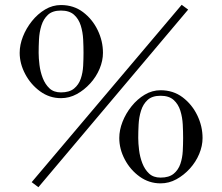

<svg xmlns="http://www.w3.org/2000/svg" viewBox="-20 -759 926 800"><path d="M328 -539Q328 -565 326.5 -595Q325 -625 316.5 -652.5Q308 -680 288.5 -697.5Q269 -715 234 -715Q199 -715 180 -697.5Q161 -680 152.5 -652.5Q144 -625 142.5 -595Q141 -565 141 -539Q141 -517 144.5 -488.5Q148 -460 158 -434Q168 -408 186 -391Q204 -374 234 -374Q269 -374 288.5 -390Q308 -406 316.5 -431Q325 -456 326.5 -484.5Q328 -513 328 -539ZM743 -184Q743 -210 741.5 -240Q740 -270 731.5 -297.5Q723 -325 703.5 -342.5Q684 -360 649 -360Q614 -360 595 -342.5Q576 -325 567.5 -297.5Q559 -270 557.5 -240Q556 -210 556 -184Q556 -162 559.5 -133.5Q563 -105 573 -79Q583 -53 601 -36Q619 -19 649 -19Q684 -19 703.5 -35Q723 -51 731.5 -76Q740 -101 741.5 -129.5Q743 -158 743 -184ZM409 -539Q409 -506 395 -472.5Q381 -439 356 -411.5Q331 -384 300 -367Q269 -350 234 -350Q186 -350 147 -378.5Q108 -407 85 -450.5Q62 -494 62 -539Q62 -572 75.5 -606.5Q89 -641 113 -671Q137 -701 168 -719.5Q199 -738 234 -738Q287 -738 326 -708.5Q365 -679 387 -633.5Q409 -588 409 -539ZM764 -719 140 21 112 0 737 -739ZM824 -184Q824 -151 810 -117.5Q796 -84 771 -56.5Q746 -29 715 -12Q684 5 649 5Q601 5 562 -23Q523 -51 500 -94.5Q477 -138 477 -184Q477 -217 490.5 -251.5Q504 -286 528 -316Q552 -346 583 -364.5Q614 -383 649 -383Q702 -383 741 -353.5Q780 -324 802 -278.5Q824 -233 824 -184Z"/></svg>

Font: Kaisei Opti
Style: Regular
Weight: 400
Designer: Font-Kai, 金井和夫
Foundry: KAZUO KANAI
Version: Version 5.003